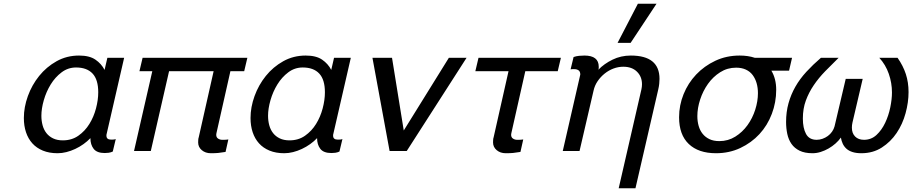

<svg xmlns="http://www.w3.org/2000/svg" viewBox="-20 -810 4894 1030"><path d="M202 -189Q202 -162 208.5 -138Q215 -114 229 -96Q243 -78 265 -67.5Q287 -57 317 -57Q365 -57 400.5 -82Q436 -107 459.5 -145Q483 -183 495 -228.5Q507 -274 507 -315Q507 -383 476.5 -415.5Q446 -448 388 -448Q345 -448 310.5 -422Q276 -396 252 -357Q228 -318 215 -272.5Q202 -227 202 -189ZM108 -177Q108 -235 129.5 -294.5Q151 -354 190 -402.5Q229 -451 283.5 -481.5Q338 -512 404 -512Q460 -512 492 -490Q524 -468 541 -435L556 -500H646L552 -91Q551 -89 551 -86.5Q551 -84 551 -82Q551 -61 576 -61H581Q594 -61 601 -64L585 3Q574 8 563 9.5Q552 11 542 11Q500 11 482.5 -11.5Q465 -34 465 -69Q449 -52 428 -37Q407 -22 383.5 -11Q360 0 336 6Q312 12 289 12Q244 12 210 -2Q176 -16 153.5 -41Q131 -66 119.5 -100.5Q108 -135 108 -177Z M1216 -428 1141 -95Q1140 -92 1140 -87Q1140 -73 1150 -66.5Q1160 -60 1172 -60H1181Q1187 -60 1193 -60.5Q1199 -61 1205 -62L1190 5Q1167 9 1150.5 10.5Q1134 12 1111 12Q1082 12 1062.5 -4.5Q1043 -21 1043 -46Q1043 -51 1043.5 -59.5Q1044 -68 1046 -73L1126 -428H887L789 0H699L797 -428H728L745 -500H1307L1290 -428Z M1418 -189Q1418 -162 1424.5 -138Q1431 -114 1445 -96Q1459 -78 1481 -67.5Q1503 -57 1533 -57Q1581 -57 1616.5 -82Q1652 -107 1675.5 -145Q1699 -183 1711 -228.5Q1723 -274 1723 -315Q1723 -383 1692.5 -415.5Q1662 -448 1604 -448Q1561 -448 1526.5 -422Q1492 -396 1468 -357Q1444 -318 1431 -272.5Q1418 -227 1418 -189ZM1324 -177Q1324 -235 1345.5 -294.5Q1367 -354 1406 -402.5Q1445 -451 1499.5 -481.5Q1554 -512 1620 -512Q1676 -512 1708 -490Q1740 -468 1757 -435L1772 -500H1862L1768 -91Q1767 -89 1767 -86.5Q1767 -84 1767 -82Q1767 -61 1792 -61H1797Q1810 -61 1817 -64L1801 3Q1790 8 1779 9.5Q1768 11 1758 11Q1716 11 1698.5 -11.5Q1681 -34 1681 -69Q1665 -52 1644 -37Q1623 -22 1599.5 -11Q1576 0 1552 6Q1528 12 1505 12Q1460 12 1426 -2Q1392 -16 1369.5 -41Q1347 -66 1335.5 -100.5Q1324 -135 1324 -177Z M2162 0H2070L1978 -500H2083L2146 -110L2388 -500H2483Z M2798 -428 2723 -95Q2722 -92 2722 -87Q2722 -73 2732 -66.5Q2742 -60 2754 -60H2763Q2769 -60 2775 -60.5Q2781 -61 2787 -62L2772 5Q2749 9 2732.5 10.5Q2716 12 2693 12Q2664 12 2644.5 -4.5Q2625 -21 2625 -46Q2625 -51 2625.5 -59.5Q2626 -68 2628 -73L2708 -428H2530L2547 -500H2989L2972 -428Z M3093 -410Q3093 -426 3084 -432.5Q3075 -439 3061 -439H3055Q3053 -439 3049.5 -439Q3046 -439 3041 -438L3057 -504Q3071 -509 3086.5 -510.5Q3102 -512 3115 -512Q3192 -512 3192 -452Q3192 -451 3192 -446.5Q3192 -442 3190 -436Q3221 -468 3266 -490Q3311 -512 3364 -512Q3518 -512 3518 -387Q3518 -375 3516.5 -360.5Q3515 -346 3511 -329L3389 200H3299L3421 -331Q3424 -345 3424 -358Q3424 -399 3397 -425.5Q3370 -452 3324 -452Q3297 -452 3271.5 -442.5Q3246 -433 3224 -415.5Q3202 -398 3186 -374.5Q3170 -351 3164 -323L3089 0H2999ZM3363 -580H3293L3402 -790H3502Z M3623 -181Q3623 -245 3647 -304.5Q3671 -364 3714.5 -410Q3758 -456 3817.5 -484Q3877 -512 3948 -512Q3993 -512 4029 -500H4229L4213 -431H4118Q4144 -388 4144 -328Q4144 -261 4120.5 -199Q4097 -137 4054 -90.5Q4011 -44 3951.5 -16Q3892 12 3821 12Q3727 12 3675 -37.5Q3623 -87 3623 -181ZM3721 -187Q3721 -159 3728 -134.5Q3735 -110 3749.5 -92Q3764 -74 3786 -63.5Q3808 -53 3839 -53Q3886 -53 3924.5 -77Q3963 -101 3990 -138.5Q4017 -176 4031.5 -221.5Q4046 -267 4046 -310Q4046 -339 4039 -363.5Q4032 -388 4018 -407Q4004 -426 3981.5 -436.5Q3959 -447 3929 -447Q3882 -447 3843.5 -422.5Q3805 -398 3778 -360Q3751 -322 3736 -276Q3721 -230 3721 -187Z M4197 -156Q4197 -209 4210 -256Q4223 -303 4247 -345Q4271 -387 4306 -425Q4341 -463 4384 -500H4479Q4441 -463 4406.5 -427.5Q4372 -392 4345.5 -353Q4319 -314 4303 -270.5Q4287 -227 4287 -174Q4287 -123 4304 -91.5Q4321 -60 4361 -60Q4377 -60 4392.5 -65.5Q4408 -71 4421 -80.5Q4434 -90 4443.5 -103.5Q4453 -117 4457 -132L4517 -387H4608L4553 -152Q4550 -139 4550 -125Q4550 -95 4567.5 -77.5Q4585 -60 4615 -60Q4654 -60 4682 -86Q4710 -112 4728.5 -151Q4747 -190 4756 -234Q4765 -278 4765 -314Q4765 -365 4748 -414Q4731 -463 4697 -500H4795Q4825 -457 4839.5 -412.5Q4854 -368 4854 -316Q4854 -261 4838 -202.5Q4822 -144 4790 -96.5Q4758 -49 4710.5 -18.5Q4663 12 4601 12Q4573 12 4553 5.5Q4533 -1 4520.5 -12.5Q4508 -24 4501 -39Q4494 -54 4491 -72Q4479 -55 4462 -40Q4445 -25 4425 -13.5Q4405 -2 4383 5Q4361 12 4339 12Q4297 12 4269.5 -1.5Q4242 -15 4226 -38Q4210 -61 4203.5 -91.5Q4197 -122 4197 -156Z"/></svg>

Font: Perun
Style: Italic
Weight: 400
Italic angle: -12°
Foundry: Copyright (c) Stefan Peev, Context Ltd, 2016
Version: Version 1.027